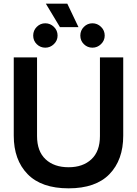

<svg xmlns="http://www.w3.org/2000/svg" viewBox="-20 -1012 747 1047"><path d="M230 -992H347L408 -864H307ZM161 -818Q161 -846 180.5 -865.5Q200 -885 227 -885Q254 -885 274 -865.5Q294 -846 294 -818Q294 -791 274 -771.5Q254 -752 227 -752Q200 -752 180.5 -771Q161 -790 161 -818ZM418 -818Q418 -846 437.5 -865.5Q457 -885 484 -885Q511 -885 531 -865.5Q551 -846 551 -818Q551 -791 531 -771.5Q511 -752 484 -752Q457 -752 437.5 -771Q418 -790 418 -818ZM55 -272V-699H182V-270Q182 -187 228.5 -143.5Q275 -100 354 -100Q432 -100 478.5 -143.5Q525 -187 525 -270V-699H652V-272Q652 -140 577 -62.5Q502 15 354 15Q206 15 130.5 -62.5Q55 -140 55 -272Z"/></svg>

Font: Prompt Medium
Style: Regular
Weight: 500
Designer: Katatrad Team
Foundry: CadsonDemak
Version: Version 1.001